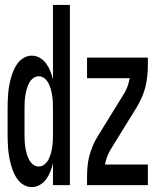

<svg xmlns="http://www.w3.org/2000/svg" viewBox="-20 -755 640 783"><path d="M110 8Q93 8 78.5 0Q64 -8 54 -20.5Q44 -33 37 -48.5Q30 -64 25.5 -80Q21 -96 18 -112Q15 -128 13.5 -144.5Q12 -161 11.5 -177.5Q11 -194 11 -210V-310Q11 -326 11.5 -342.5Q12 -359 13.5 -375.5Q15 -392 18 -408Q21 -424 25.5 -440Q30 -456 37 -471.5Q44 -487 54 -499.5Q64 -512 78.5 -520Q93 -528 110 -528Q127 -528 142.5 -519Q158 -510 168.5 -495.5Q179 -481 185.5 -464.5Q192 -448 196 -431V-735H265V0H196V-89Q192 -72 185.5 -55.5Q179 -39 168.5 -24.5Q158 -10 142.5 -1Q127 8 110 8ZM138 -76Q151 -76 161.5 -84.5Q172 -93 178 -105Q184 -117 187.5 -130Q191 -143 193 -156.5Q195 -170 195.5 -183.5Q196 -197 196 -210V-310Q196 -323 195.5 -336.5Q195 -350 193 -363.5Q191 -377 187.5 -390Q184 -403 178 -415Q172 -427 161.5 -435.5Q151 -444 138 -444Q125 -444 114.5 -435.5Q104 -427 98 -415Q92 -403 88.5 -390Q85 -377 83 -363.5Q81 -350 80.5 -336.5Q80 -323 80 -310V-210Q80 -197 80.5 -183.5Q81 -170 83 -156.5Q85 -143 88.5 -130Q92 -117 98 -105Q104 -93 114.5 -84.5Q125 -76 138 -76ZM335 0V-33Q335 -55 337 -77Q339 -99 344.5 -119.5Q350 -140 358.5 -160.5Q367 -181 379 -200L487 -375Q495 -388 500.5 -404Q506 -420 509 -436H335V-520H583V-488Q583 -465 580.5 -443Q578 -421 573 -400.5Q568 -380 559 -359.5Q550 -339 539 -320L431 -145Q423 -132 417 -116Q411 -100 408 -84H583V0Z"/></svg>

Font: Iosevka Fixed Curly Md Ex
Style: Regular
Weight: 500
Width: 7
Monospace: yes
Designer: Belleve Invis
Foundry: Belleve Invis
Version: Version 30.1.2